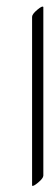

<svg xmlns="http://www.w3.org/2000/svg" viewBox="-20 -554 155 599"><path d="M115.2 -6.3Q115.2 2 98.9 15.6Q82.5 29.3 80.1 24.9V-501.5Q80.1 -509.8 96.2 -523.4Q112.3 -537.1 115.2 -532.2Z"/></svg>

Font: ML-NILA03
Style: Regular
Weight: 400
Designer: CLT@C-DIT
Version: Version ML-NILA03 1.0